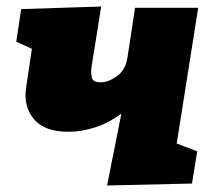

<svg xmlns="http://www.w3.org/2000/svg" viewBox="-20 -564 653 590"><path d="M309 6 353 -215Q316 -187 273.5 -173Q231 -159 191 -159Q117 -159 84.5 -197.5Q52 -236 60 -293L78 -414L30 -436L45 -536L291 -544L261 -357Q259 -342 262 -326.5Q265 -311 289 -311Q313 -311 339.5 -330Q366 -349 372 -389L395 -540H589L523 -123L586 -99L570 0Z"/></svg>

Font: Bitter Black
Style: Italic
Weight: 900
Italic angle: -9°
Designer: Sol Matas, and Bitter project Authors
Foundry: Sol Matas
Version: Version 2.001